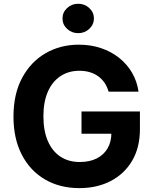

<svg xmlns="http://www.w3.org/2000/svg" viewBox="-20 -970 801 1000"><path d="M393.8 9.8Q291.5 9.8 214.1 -35.5Q136.7 -80.8 93.5 -164.4Q50.2 -247.9 50.2 -362.7Q50.2 -480.9 95.4 -564.7Q140.5 -648.5 217.6 -692.9Q294.6 -737.3 390.8 -737.3Q452.5 -737.3 505.7 -719.5Q558.9 -701.7 600.3 -668.8Q641.7 -635.8 667.8 -591.1Q693.9 -546.3 701.6 -492.4H545.7Q538.4 -518 524.9 -538.2Q511.3 -558.4 491.8 -572.5Q472.4 -586.6 447.7 -594Q423 -601.4 393.2 -601.4Q337.8 -601.4 295.5 -573.8Q253.2 -546.2 229.6 -493.2Q206.1 -440.1 206.1 -364.5Q206.1 -288.4 229.3 -235.2Q252.5 -181.9 294.9 -154.1Q337.2 -126.2 394.9 -126.2Q446.9 -126.2 483.8 -144.8Q520.8 -163.5 540.5 -197.6Q560.2 -231.7 560.2 -278.1L591.6 -273.6H404.5V-389.3H708.8V-297.5Q708.8 -201.8 668.4 -133Q627.9 -64.2 556.7 -27.2Q485.4 9.8 393.8 9.8ZM387.3 -797.3Q353.5 -797.3 329.5 -819.7Q305.5 -842.1 305.5 -873.8Q305.5 -905.8 329.5 -928.1Q353.5 -950.4 387.3 -950.4Q421.1 -950.4 445.1 -928.1Q469.1 -905.8 469.1 -874Q469.1 -842.2 445.1 -819.7Q421.1 -797.3 387.3 -797.3Z"/></svg>

Font: GitLab Sans
Style: Regular
Weight: 400
Designer: Rasmus Andersson
Foundry: Modifications by GitLab B.V., manufactured by rsms
Version: Version 4.000;git-c8fb6b7